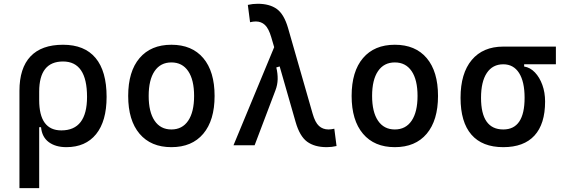

<svg xmlns="http://www.w3.org/2000/svg" viewBox="-20 -762 2970 1007"><path d="M328.1 9.8Q271.5 9.8 235.8 -16.6Q200.2 -43 195.3 -94.7H185.5V224.6H82V-285.6Q82 -404.8 139.9 -466.1Q197.8 -527.3 310.5 -527.3Q423.3 -527.3 481.2 -458Q539.1 -388.7 539.1 -253.9Q539.1 -126.5 483.9 -58.3Q428.7 9.8 328.1 9.8ZM185.5 -237.3Q185.5 -78.1 301.8 -78.1Q436.5 -78.1 436.5 -253.9Q436.5 -439.5 310.5 -439.5Q185.5 -439.5 185.5 -281.2Z M878.9 9.8Q771.5 9.8 711.9 -60.5Q652.3 -130.9 652.3 -258.8Q652.3 -387.2 711.9 -457.3Q771.5 -527.3 878.9 -527.3Q986.8 -527.3 1046.1 -457.3Q1105.5 -387.2 1105.5 -258.8Q1105.5 -130.9 1046.1 -60.5Q986.8 9.8 878.9 9.8ZM878.9 -83Q936 -83 967 -128.9Q998 -174.8 998 -258.8Q998 -343.3 967 -388.9Q936 -434.6 878.9 -434.6Q821.8 -434.6 790.8 -388.9Q759.8 -343.3 759.8 -258.8Q759.8 -174.8 790.8 -128.9Q821.8 -83 878.9 -83Z M1693.4 9.8Q1629.9 9.8 1590.8 -18.8Q1551.8 -47.4 1530.3 -122.6L1446.8 -413.6L1429.2 -408.2Q1437 -376 1436.3 -346.2Q1435.5 -316.4 1424.8 -288.6L1315.4 0H1204.6L1418 -514.6L1402.8 -566.4Q1389.2 -612.8 1369.6 -631.1Q1350.1 -649.4 1321.8 -649.4Q1308.6 -649.4 1291.5 -645.5L1279.8 -736.3Q1304.7 -742.2 1331.5 -742.2Q1394 -742.2 1431.9 -714.8Q1469.7 -687.5 1490.7 -615.2L1619.6 -166Q1632.8 -119.6 1653.1 -101.3Q1673.3 -83 1703.1 -83Q1716.3 -83 1733.4 -86.9L1745.1 3.9Q1720.2 9.8 1693.4 9.8Z M2050.8 9.8Q1943.4 9.8 1883.8 -60.5Q1824.2 -130.9 1824.2 -258.8Q1824.2 -387.2 1883.8 -457.3Q1943.4 -527.3 2050.8 -527.3Q2158.7 -527.3 2218 -457.3Q2277.3 -387.2 2277.3 -258.8Q2277.3 -130.9 2218 -60.5Q2158.7 9.8 2050.8 9.8ZM2050.8 -83Q2107.9 -83 2138.9 -128.9Q2169.9 -174.8 2169.9 -258.8Q2169.9 -343.3 2138.9 -388.9Q2107.9 -434.6 2050.8 -434.6Q1993.7 -434.6 1962.6 -388.9Q1931.6 -343.3 1931.6 -258.8Q1931.6 -174.8 1962.6 -128.9Q1993.7 -83 2050.8 -83Z M2619.6 9.8Q2509.3 9.8 2452.4 -55.9Q2395.5 -121.6 2395.5 -249Q2395.5 -377.4 2454.3 -447.5Q2513.2 -517.6 2619.6 -517.6H2895.5V-424.8H2729V-413.1Q2760.7 -408.2 2785.4 -382.3Q2810.1 -356.4 2824.5 -316.7Q2838.9 -276.9 2838.9 -229.5Q2838.9 -111.8 2783.2 -51Q2727.5 9.8 2619.6 9.8ZM2619.6 -83Q2731.4 -83 2731.4 -249Q2731.4 -333.5 2702.4 -379.2Q2673.3 -424.8 2619.6 -424.8Q2563.5 -424.8 2533.2 -379.2Q2502.9 -333.5 2502.9 -249Q2502.9 -83 2619.6 -83Z"/></svg>

Font: Cascadia Code NF
Style: Regular
Weight: 400
Monospace: yes
Designer: Aaron Bell
Foundry: Saja Typeworks
Version: Version 2404.023; ttfautohint (v1.8.4)